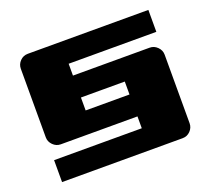

<svg xmlns="http://www.w3.org/2000/svg" viewBox="-101 -628 903 823"><g transform="rotate(-20 350.0 -216.5)"><path d="M650 -500V-400H250V-346H600Q620 -346 635 -331Q650 -316 650 -296V-137V-133V17Q650 37 635.5 52Q621 67 600 67H50V-33H450V-87H100Q80 -87 65 -102Q50 -117 50 -137V-450Q50 -470 64.5 -485Q79 -500 100 -500ZM250 -187H450V-246H250Z"/></g></svg>

Font: Tokeely Brookings
Style: Regular
Weight: 400
Designer: Peter Wiegel
Foundry: Peter Wiegel
Version: Version 2.001